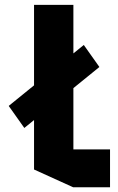

<svg xmlns="http://www.w3.org/2000/svg" viewBox="-20 -790 496 810"><path d="M82.6 -250.2 17.2 -342.5V-343.5L333.5 -600.3L398.9 -508V-507ZM288.6 0 123.6 -74.9V-769.5H289.6V0ZM289.6 0V-159.8H444.2V0Z"/></svg>

Font: Foldit Thin
Style: Regular
Weight: 100
Designer: Sophia Tai
Foundry: Sophia Tai
Version: Version 1.003